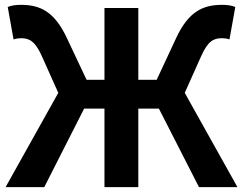

<svg xmlns="http://www.w3.org/2000/svg" viewBox="-20 -774 1005 794"><path d="M3 0H163L328 -325H412V0H552V-325H637L803 0H962L744 -390L812 -542C840 -605 864 -616 898 -616C905 -616 918 -615 929 -611L953 -745C938 -752 917 -754 898 -754C818 -754 760 -725 710 -620L628 -444H552V-741H412V-444H338L255 -620C205 -725 147 -754 67 -754C48 -754 27 -752 12 -745L36 -611C48 -615 60 -616 67 -616C100 -616 125 -605 153 -542L221 -390Z"/></svg>

Font: DAIFUKU Sans JP
Style: Bold
Weight: 700
Designer: Original font ‘Source Han Sans JP’ : Ryoko NISHIZUKA  (kana, bopomofo & ideographs); Paul D. Hunt (Latin, Greek & Cyrill
Foundry: Daifuku
Version: Version 1.001